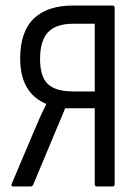

<svg xmlns="http://www.w3.org/2000/svg" viewBox="-20 -675 500 695"><path d="M28 0Q18 0 23 -11L103 -200Q113 -224 124 -248.5Q135 -273 147 -297V-299Q53 -339 53 -463Q53 -560 102 -607.5Q151 -655 245 -655H387Q395 -655 395 -646V-9Q395 0 387 0H331Q323 0 323 -9V-283H216L100 -6Q97 0 90 0ZM246 -344H323V-589H244Q183 -589 154 -558.5Q125 -528 125 -461Q125 -399 152.5 -371.5Q180 -344 246 -344Z"/></svg>

Font: Sofia Sans Cond
Style: Regular
Weight: 400
Width: 3
Designer: Botio Nikoltchev, Ani Petrova
Foundry: lettersoup
Version: Version 4.100; ttfautohint (v1.8.3)